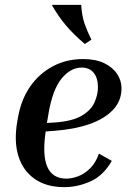

<svg xmlns="http://www.w3.org/2000/svg" viewBox="-20 -760 537 790"><path d="M440 -98Q405 -37 352 -13.5Q299 10 244 10Q171 10 122.5 -24Q74 -58 55.5 -118.5Q37 -179 51 -260L55 -282Q68 -352 104.5 -404.5Q141 -457 197 -487Q253 -517 322 -517Q374 -517 409 -500Q444 -483 462 -455.5Q480 -428 480 -397Q480 -345 445 -308Q410 -271 348.5 -249.5Q287 -228 206 -222L168 -219Q139 -25 253 -25Q275 -25 301 -34.5Q327 -44 350.5 -67Q374 -90 387 -128ZM180 -295 173 -254 205 -256Q277 -261 315.5 -283.5Q354 -306 368.5 -338Q383 -370 383 -401Q383 -439 365.5 -460.5Q348 -482 316 -482Q271 -482 234 -437.5Q197 -393 180 -295ZM329 -579Q281 -620 250 -657Q219 -694 193 -740H314Q317 -694 328 -662.5Q339 -631 356 -597Z"/></svg>

Font: Inria Serif
Style: Bold Italic
Weight: 700
Italic angle: -10°
Designer: Black Foundry Team
Foundry: Black Foundry
Version: Version 1.000; ttfautohint (v1.8.3)